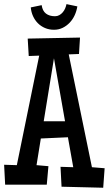

<svg xmlns="http://www.w3.org/2000/svg" viewBox="-23 -880 519 914"><path d="M475.1 -79.1 468.3 13.7 270 8.8 265.1 -85.9 325.7 -84 300.3 -226.6 171.4 -220.7 150.9 -93.8 207.5 -88.9 199.7 -1H1.5L-3.4 -95.7L57.1 -93.8L163.6 -615.2L113.8 -613.3L108.9 -696.3L357.9 -701.2L353 -623L304.2 -621.1L414.6 -84ZM286.6 -302.7 233.9 -602.5 185.1 -302.7ZM345.2 -849.6Q341.8 -828.1 332.8 -808.1Q323.7 -788.1 309.3 -772.7Q294.9 -757.3 275.9 -747.8Q256.8 -738.3 233.9 -738.3Q210.9 -738.3 191.4 -746.6Q171.9 -754.9 157.5 -769.3Q143.1 -783.7 134.3 -803Q125.5 -822.3 123.5 -844.7L175.3 -855.5Q179.2 -828.1 195.8 -815.4Q212.4 -802.7 238.8 -802.7Q250 -802.7 259.3 -807.9Q268.6 -813 275.6 -821.3Q282.7 -829.6 287.1 -839.8Q291.5 -850.1 293.5 -860.4Z"/></svg>

Font: Maiden Orange
Style: Regular
Weight: 400
Designer: Astigmatic (AOETI)
Foundry: Astigmatic (AOETI)
Version: Version 1.001